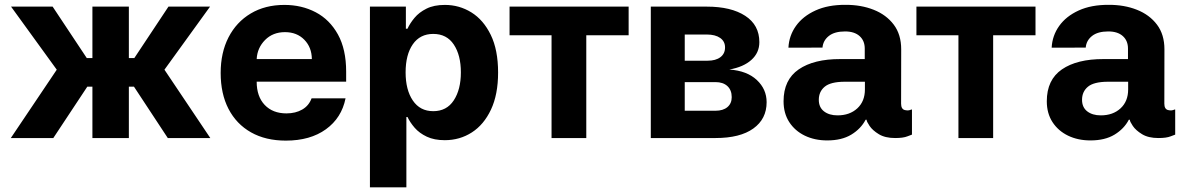

<svg xmlns="http://www.w3.org/2000/svg" viewBox="-20 -573 4910 797"><path d="M24.9 0 215.6 -283.7 25.9 -545.5H198.5L340.2 -332H363.6V-545.5H514.9V-332H537.6L679.3 -545.5H851.9L662.6 -283.7L853 0H676.5L536.2 -213.1H514.9V0H363.6V-213.1H342.3L201.3 0Z M1166.5 10.7Q1082.7 10.7 1022 -23.6Q961.3 -57.9 928.6 -120.9Q896 -183.9 896 -270.2Q896 -354.4 928.6 -418Q961.3 -481.5 1020.8 -517Q1080.3 -552.6 1160.5 -552.6Q1232.6 -552.6 1290.7 -522Q1348.7 -491.5 1382.8 -429.9Q1416.9 -368.3 1416.9 -275.6V-234H1045.5V-233.7Q1045.5 -172.6 1078.8 -137.4Q1112.2 -102.3 1169 -102.3Q1207 -102.3 1234.6 -118.3Q1262.1 -134.2 1273.4 -164.8H1414.4Q1398.1 -83.5 1332.9 -36.4Q1267.8 10.7 1166.5 10.7ZM1045.5 -327.8H1274.5Q1274.1 -376.4 1243.3 -408Q1212.4 -439.6 1163 -439.6Q1112.6 -439.6 1080.3 -407Q1047.9 -374.3 1045.5 -327.8Z M1515.6 204.5V-545.5H1664.8V-453.8H1671.5Q1681.8 -476.2 1700.6 -498.9Q1719.5 -521.7 1750.4 -537.1Q1781.2 -552.6 1826.7 -552.6Q1886.7 -552.6 1936.8 -521.5Q1986.9 -490.4 2017.2 -428.1Q2047.6 -365.8 2047.6 -272Q2047.6 -180.8 2018.1 -118.1Q1988.6 -55.4 1938.6 -23.3Q1888.5 8.9 1826.3 8.9Q1782.3 8.9 1751.6 -5.7Q1720.9 -20.2 1701.5 -42.4Q1682.2 -64.6 1671.5 -87.4H1666.9V204.5ZM1663.7 -272.7Q1663.7 -199.9 1693.7 -155.7Q1723.7 -111.5 1778.4 -111.5Q1834.2 -111.5 1863.6 -156.4Q1893.1 -201.3 1893.1 -272.7Q1893.1 -343.8 1863.8 -388Q1834.5 -432.2 1778.4 -432.2Q1723.4 -432.2 1693.5 -389Q1663.7 -345.9 1663.7 -272.7Z M2095.2 -426.5V-545.5H2589.5V-426.5H2413.7V0H2269.5V-426.5Z M2681.5 0V-545.5H2914.1Q3014.9 -545.5 3073.5 -507.3Q3132.1 -469.1 3132.1 -398.1Q3132.1 -354 3099.1 -324.4Q3066.1 -294.7 3007.5 -284.4Q3081 -279.1 3121.6 -240.9Q3162.3 -202.8 3162.3 -148.8Q3162.3 -79.2 3107.2 -39.6Q3052.2 0 2949.9 0ZM2822.4 -113.3H2949.9Q2981.5 -113.3 2999.5 -128.4Q3017.4 -143.5 3017.4 -169.7Q3017.4 -198.9 2999.5 -215.6Q2981.5 -232.2 2949.9 -232.2H2822.4ZM2822.4 -321H2917.3Q2951 -321 2970.3 -335.6Q2989.7 -350.1 2989.7 -376.1Q2989.7 -401.3 2969.5 -415.5Q2949.2 -429.7 2914.1 -429.7H2822.4Z M3413.7 9.9Q3361.9 9.9 3320.8 -9.9Q3279.8 -29.8 3256.2 -66.2Q3232.6 -102.6 3232.6 -152.7Q3232.6 -241.8 3295.5 -285Q3358.3 -328.1 3468.4 -327.8H3569.6V-371.4Q3569.6 -404.1 3548.1 -423.3Q3526.6 -442.5 3487.9 -442.5Q3444.2 -442.5 3420.5 -423.7Q3396.7 -404.8 3394.2 -375.4L3252.8 -375Q3255.3 -425.1 3284.1 -465.4Q3312.9 -505.7 3365.1 -529.5Q3417.3 -553.3 3489.3 -552.9Q3554 -553.3 3606.5 -532.5Q3659.1 -511.7 3690 -470.7Q3720.9 -429.7 3720.9 -368.3L3720.5 -142.8Q3720.5 -120.4 3735.4 -116.3Q3750.4 -112.2 3762.8 -118.3H3765.6V-14.2Q3764.2 -14.2 3746.8 -7.1Q3729.4 0 3695.7 0Q3654.1 0 3628 -16Q3601.9 -32 3589.7 -50.2Q3577.4 -68.5 3577.4 -75.3V-76H3573.2Q3553.6 -38.4 3513.8 -14.2Q3474.1 9.9 3413.7 9.9ZM3456.7 -94.1Q3507.1 -94.1 3538.7 -123.2Q3570.3 -152.3 3570.3 -201.7V-233.7H3485.1Q3427.6 -233.3 3403.2 -212.9Q3378.9 -192.5 3378.9 -158.7Q3378.9 -127.5 3400.4 -110.8Q3421.9 -94.1 3456.7 -94.1Z M3784.1 -426.5V-545.5H4278.4V-426.5H4102.6V0H3958.5V-426.5Z M4506.4 9.9Q4454.5 9.9 4413.5 -9.9Q4372.5 -29.8 4348.9 -66.2Q4325.3 -102.6 4325.3 -152.7Q4325.3 -241.8 4388.1 -285Q4451 -328.1 4561.1 -327.8H4662.3V-371.4Q4662.3 -404.1 4640.8 -423.3Q4619.3 -442.5 4580.6 -442.5Q4536.9 -442.5 4513.1 -423.7Q4489.3 -404.8 4486.9 -375.4L4345.5 -375Q4348 -425.1 4376.8 -465.4Q4405.5 -505.7 4457.7 -529.5Q4509.9 -553.3 4582 -552.9Q4646.7 -553.3 4699.2 -532.5Q4751.8 -511.7 4782.7 -470.7Q4813.6 -429.7 4813.6 -368.3L4813.2 -142.8Q4813.2 -120.4 4828.1 -116.3Q4843 -112.2 4855.5 -118.3H4858.3V-14.2Q4856.9 -14.2 4839.5 -7.1Q4822.1 0 4788.4 0Q4746.8 0 4720.7 -16Q4694.6 -32 4682.4 -50.2Q4670.1 -68.5 4670.1 -75.3V-76H4665.8Q4646.3 -38.4 4606.5 -14.2Q4566.8 9.9 4506.4 9.9ZM4549.4 -94.1Q4599.8 -94.1 4631.4 -123.2Q4663 -152.3 4663 -201.7V-233.7H4577.8Q4520.2 -233.3 4495.9 -212.9Q4471.6 -192.5 4471.6 -158.7Q4471.6 -127.5 4493.1 -110.8Q4514.6 -94.1 4549.4 -94.1Z"/></svg>

Font: Inter Zeller
Style: Bold
Weight: 700
Designer: Rasmus Andersson; Joe Bland
Foundry: zeller
Version: Version 3.015;git-dec3a8cb1